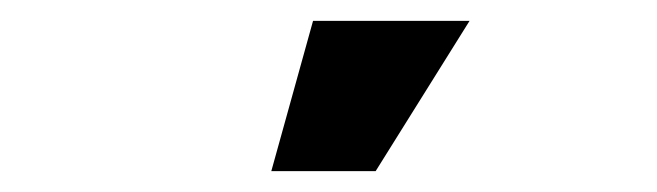

<svg xmlns="http://www.w3.org/2000/svg" viewBox="-20 -720 630 184"><path d="M240 -556 280 -700H430L340 -556Z"/></svg>

Font: Urbanist Black
Style: Regular
Weight: 900
Designer: Corey Hu
Foundry: Corey Hu
Version: Version 1.330; ttfautohint (v1.8.4.7-5d5b)